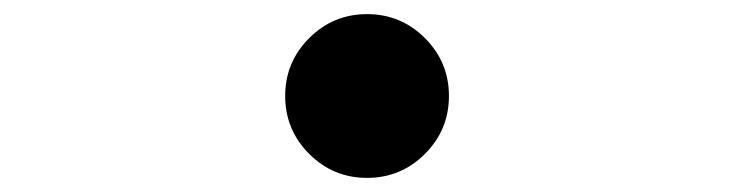

<svg xmlns="http://www.w3.org/2000/svg" viewBox="-20 -516 1040 272"><path d="M616 -380Q616 -332 582 -298Q548 -264 500 -264Q452 -264 418 -298Q384 -332 384 -380Q384 -428 418 -462Q452 -496 500 -496Q548 -496 582 -462Q616 -428 616 -380Z"/></svg>

Font: Sinter Medium
Style: Regular
Weight: 500
Foundry: Adobe & rsms
Version: Version 1.000